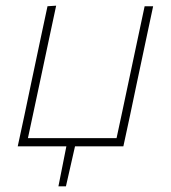

<svg xmlns="http://www.w3.org/2000/svg" viewBox="-20 -516 602 677"><path d="M42.5 0Q54.5 -56.5 66 -109Q77 -161 89.5 -221L100 -270.5Q113 -332 124.2 -385Q135.5 -438 147.5 -494L178 -496Q166 -439.5 154.5 -386Q143 -332 130 -270.5L119.5 -221Q108 -167.5 98.5 -122.5Q89 -77.5 78.5 -29H391Q401.5 -77 411 -122Q420.5 -167 432 -221L442.5 -270.5Q455.5 -332 466.8 -385Q478 -438 490 -494H520Q508 -438 496.8 -385Q485.5 -332 472.5 -270.5L462 -221Q449.5 -161 438.5 -109Q427 -56.5 415 0H244.5L212.5 141H186Q193 106 200 70.5Q207 35 214 0Z"/></svg>

Font: Heraclito Thin
Style: Italic
Weight: 100
Italic angle: -12°
Designer: Kostas Bartsokas (font) & Cristiano Sobral (main changes)
Foundry: Kostas Bartsokas (font) & Cristiano Sobral (main changes)
Version: Version 1.00;July 8, 2020;FontCreator 13.0.0.2655 64-bit